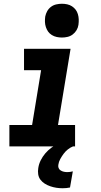

<svg xmlns="http://www.w3.org/2000/svg" viewBox="-20 -780 540 1023"><path d="M30 0V-114H151L199 -406H108V-520H356L289 -114H380V0ZM310 -580Q296 -580 282 -583Q268 -586 256 -593.5Q244 -601 236.5 -611.5Q229 -622 224.5 -635.5Q220 -649 219.5 -663Q219 -677 221 -692Q224 -707 231.5 -720.5Q239 -734 251.5 -743.5Q264 -753 279.5 -756.5Q295 -760 310 -760Q324 -760 338 -757Q352 -754 363.5 -746.5Q375 -739 383 -728.5Q391 -718 395 -704.5Q399 -691 399.5 -677Q400 -663 398 -648Q396 -633 388 -619.5Q380 -606 367.5 -596.5Q355 -587 340 -583.5Q325 -580 310 -580ZM314 223Q297 223 280.5 220.5Q264 218 248 212.5Q232 207 218.5 198.5Q205 190 195.5 177.5Q186 165 183.5 148.5Q181 132 184 115Q187 94 197 74Q207 54 221.5 37Q236 20 254.5 6.5Q273 -7 292.5 -16.5Q312 -26 333 -32Q354 -38 375 -40L369 0Q354 6 341 16.5Q328 27 318.5 40Q309 53 301 67.5Q293 82 291 97Q289 106 292 114.5Q295 123 303 128Q311 133 320 135Q329 137 339 137Q346 137 353 136Q360 135 368 133L353 219Q344 221 334 222Q324 223 314 223Z"/></svg>

Font: Iosevka Heavy Oblique
Style: Regular
Weight: 900
Italic angle: -9°
Monospace: yes
Designer: Belleve Invis
Foundry: Belleve Invis
Version: Version 32.5.0; ttfautohint (v1.8.4)